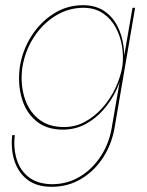

<svg xmlns="http://www.w3.org/2000/svg" viewBox="-20 -490 565 739"><path d="M37 30Q31 81 44.5 124Q58 167 91.5 192.5Q125 218 180 219Q239 219 288 189.5Q337 160 370 108Q403 56 412 -10L490 -460H500L423 -10Q413 59 379 113Q345 167 293.5 198Q242 229 179 229Q121 229 85.5 201.5Q50 174 35.5 128.5Q21 83 27 30ZM56 -230Q66 -296 100.5 -350.5Q135 -405 187.5 -438Q240 -471 303 -470Q350 -469 382 -447Q414 -425 432 -389.5Q450 -354 455.5 -312Q461 -270 455 -230Q448 -187 428.5 -145Q409 -103 378.5 -68Q348 -33 308.5 -12Q269 9 222 9Q159 9 119 -24.5Q79 -58 63.5 -113Q48 -168 56 -230ZM66 -230Q58 -171 73 -118.5Q88 -66 126.5 -33.5Q165 -1 226 -1Q270 -1 307.5 -21.5Q345 -42 375 -76Q405 -110 424.5 -151.5Q444 -193 451 -235Q456 -271 450 -310Q444 -349 426 -383Q408 -417 377.5 -438Q347 -459 305 -460Q245 -461 194 -429.5Q143 -398 109.5 -345.5Q76 -293 66 -230Z"/></svg>

Font: Jost Thin
Style: Italic
Weight: 200
Italic angle: -5°
Version: Version 3.710